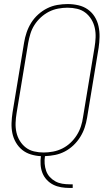

<svg xmlns="http://www.w3.org/2000/svg" viewBox="-20 -763 540 948"><path d="M324 165Q302 165 281.5 161.5Q261 158 243 149Q225 140 211 125Q197 110 189.5 91Q182 72 180.5 50.5Q179 29 182 8Q157 7 132.5 -0.5Q108 -8 89.5 -23Q71 -38 58.5 -59.5Q46 -81 41 -105.5Q36 -130 37 -156Q38 -182 42 -208L99 -553Q103 -578 111.5 -603Q120 -628 134 -650.5Q148 -673 168.5 -691.5Q189 -710 213 -722Q237 -734 263 -738.5Q289 -743 314 -743Q341 -743 367 -737Q393 -731 413.5 -716.5Q434 -702 447.5 -680.5Q461 -659 466.5 -633.5Q472 -608 471.5 -581Q471 -554 467 -527L410 -182Q406 -157 398 -133Q390 -109 376 -86.5Q362 -64 342.5 -45.5Q323 -27 300 -15Q277 -3 252 2Q227 7 202 8Q199 27 200.5 45.5Q202 64 208 81Q214 98 226 111Q238 124 253.5 132.5Q269 141 287 144Q305 147 324 147H339V165ZM196 -10Q218 -10 242 -14.5Q266 -19 288 -30Q310 -41 328 -58Q346 -75 359 -95.5Q372 -116 379.5 -139Q387 -162 390 -185L447 -530Q451 -554 452 -578Q453 -602 448 -625Q443 -648 431 -667.5Q419 -687 401.5 -700.5Q384 -714 361 -719.5Q338 -725 313 -725Q291 -725 267 -720.5Q243 -716 221.5 -705Q200 -694 181.5 -677Q163 -660 150 -639.5Q137 -619 130 -596Q123 -573 119 -550L62 -205Q58 -181 57 -157Q56 -133 61 -110Q66 -87 78 -67.5Q90 -48 107.5 -34.5Q125 -21 148 -15.5Q171 -10 196 -10Z"/></svg>

Font: Iosevka Term Curly Thin
Style: Italic
Weight: 100
Italic angle: -9°
Designer: Belleve Invis
Foundry: Belleve Invis
Version: Version 32.3.0